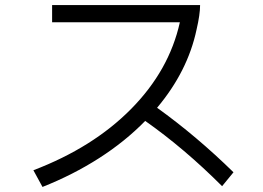

<svg xmlns="http://www.w3.org/2000/svg" viewBox="-20 -740 1040 759"><path d="M858 -4Q709 -153 554 -262Q475 -181 372 -115Q269 -49 148 -1L112 -67Q348 -157 498.5 -309.5Q649 -462 691 -652H186V-720H771Q771 -683 757 -623Q722 -458 601 -314Q757 -202 903 -59Z"/></svg>

Font: PlemolJP35 Console
Style: Regular
Weight: 400
Version: v2.0.3; ttfautohint (v1.8.4.7-5d5b-dirty) -l 6 -r 45 -G 200 